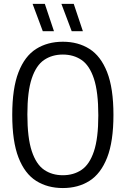

<svg xmlns="http://www.w3.org/2000/svg" viewBox="-20 -966 652 996"><path d="M306 9.5Q226.5 9.5 167.5 -27.8Q108.5 -65 76 -148.5Q43.5 -232 43.5 -370Q43.5 -508 76 -591.5Q108.5 -675 167.5 -712.2Q226.5 -749.5 306 -749.5Q385.5 -749.5 444.2 -712.2Q503 -675 535.8 -591.5Q568.5 -508 568.5 -370Q568.5 -232 535.8 -148.5Q503 -65 444.2 -27.8Q385.5 9.5 306 9.5ZM306 -57Q362 -57 403.2 -85Q444.5 -113 467.2 -180.8Q490 -248.5 490 -367.5Q490 -489 467.2 -557.8Q444.5 -626.5 403.2 -654.8Q362 -683 306 -683Q250 -683 208.8 -655Q167.5 -627 144.8 -559.2Q122 -491.5 122 -372.5Q122 -251 144.8 -182.2Q167.5 -113.5 208.8 -85.2Q250 -57 306 -57ZM352 -804 298.5 -946H362.5L410 -804ZM202 -804 149 -946H212.5L260 -804Z"/></svg>

Font: Encode Sans SC Condensed
Style: Regular
Weight: 400
Width: 3
Designer: Multiple Designers
Foundry: Impallari Type
Version: Version 3.002